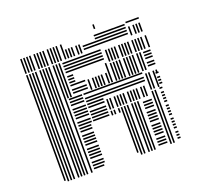

<svg xmlns="http://www.w3.org/2000/svg" viewBox="-124 -848 1020 984"><g transform="rotate(-20 386.0 -356.0)"><path d="M76 -8H68V-400H76ZM92 0H84V-400H92ZM108 0H100V-400H108ZM124 0H116V-400H124ZM148 0H140V-400H148ZM164 0H156V-400H164ZM180 0H172V-400H180ZM196 0H188V-400H196ZM220 0H212V-400H220ZM288 -12H232V-20H288ZM296 -28H232V-36H296ZM296 -44H232V-52H296ZM296 -68H232V-76H296ZM296 -84H232V-92H296ZM296 -100H232V-108H296ZM296 -116H232V-124H296ZM296 -140H232V-148H296ZM296 -156H232V-164H296ZM296 -172H232V-180H296ZM296 -188H232V-196H296ZM296 -212H232V-220H296ZM296 -228H232V-236H296ZM304 -244H232V-252H304ZM304 -260H232V-268H304ZM304 -284H232V-292H304ZM304 -300H232V-308H304ZM304 -316H232V-324H304ZM304 -332H232V-340H304ZM304 -356H232V-364H304ZM304 -372H232V-380H304ZM304 -388H232V-396H304ZM400 -244H312V-252H400ZM400 -260H312V-268H400ZM400 -276H312V-284H400ZM400 -292H312V-300H400ZM400 -316H312V-324H400ZM400 -332H312V-340H400ZM400 -348H312V-356H400ZM400 -364H312V-372H400ZM400 -388H312V-396H400ZM420 -240H412V-264H420ZM436 -240H428V-264H436ZM460 -240H452V-264H460ZM476 -16H468V-264H476ZM492 0H484V-264H492ZM508 0H500V-264H508ZM532 0H524V-264H532ZM548 0H540V-264H548ZM564 0H556V-264H564ZM632 -12H584V-20H632ZM632 -28H584V-36H632ZM632 -44H584V-52H632ZM632 -68H584V-76H632ZM632 -84H584V-92H632ZM632 -100H584V-108H632ZM632 -116H584V-124H632ZM632 -140H584V-148H632ZM632 -156H584V-164H632ZM632 -172H584V-180H632ZM632 -188H584V-196H632ZM632 -212H584V-220H632ZM632 -228H584V-236H632ZM632 -244H584V-252H632ZM420 -272H412V-328H420ZM436 -272H428V-328H436ZM460 -272H452V-328H460ZM476 -272H468V-328H476ZM492 -272H484V-328H492ZM508 -272H500V-328H508ZM532 -272H524V-328H532ZM548 -272H540V-328H548ZM564 -272H556V-328H564ZM580 -272H572V-328H580ZM604 -272H596V-328H604ZM620 -272H612V-328H620ZM632 -348H400V-356H632ZM632 -364H400V-372H632ZM632 -388H400V-396H632ZM652 0H644V-288H652ZM668 0H660V-288H668ZM704 -12H688V-20H704ZM704 -28H688V-36H704ZM704 -44H688V-52H704ZM704 -68H688V-76H704ZM704 -84H688V-92H704ZM704 -100H688V-108H704ZM704 -116H688V-124H704ZM704 -140H688V-148H704ZM704 -156H688V-164H704ZM704 -172H688V-180H704ZM704 -188H688V-196H704ZM704 -212H688V-220H704ZM704 -228H688V-236H704ZM704 -244H688V-252H704ZM704 -260H688V-268H704ZM704 -284H688V-292H704ZM652 -296H644V-368H652ZM668 -296H660V-368H668ZM692 -296H684V-368H692ZM712 -308H696V-316H712ZM712 -324H696V-332H712ZM712 -340H696V-348H712ZM712 -364H696V-372H712ZM652 -368H644V-384H652ZM668 -368H660V-384H668ZM692 -368H684V-384H692ZM708 -368H700V-384H708ZM76 -400H68V-584H76ZM92 -400H84V-584H92ZM108 -400H100V-584H108ZM124 -400H116V-584H124ZM148 -400H140V-584H148ZM164 -400H156V-584H164ZM180 -400H172V-584H180ZM196 -400H188V-584H196ZM220 -400H212V-584H220ZM236 -400H228V-584H236ZM252 -400H244V-584H252ZM344 -412H264V-420H344ZM344 -428H264V-436H344ZM344 -452H264V-460H344ZM296 -468H264V-476H296ZM296 -484H264V-492H296ZM296 -500H264V-508H296ZM344 -524H264V-532H344ZM344 -540H264V-548H344ZM344 -556H264V-564H344ZM344 -572H264V-580H344ZM364 -400H356V-456H364ZM388 -400H380V-456H388ZM404 -400H396V-456H404ZM420 -400H412V-456H420ZM436 -400H428V-456H436ZM460 -400H452V-456H460ZM476 -400H468V-504H476ZM472 -524H344V-532H472ZM472 -540H344V-548H472ZM472 -556H344V-564H472ZM472 -572H344V-580H472ZM500 -400H492V-496H500ZM516 -400H508V-496H516ZM532 -400H524V-496H532ZM548 -400H540V-496H548ZM572 -400H564V-496H572ZM588 -400H580V-496H588ZM604 -400H596V-496H604ZM620 -400H612V-496H620ZM644 -400H636V-496H644ZM660 -400H652V-496H660ZM712 -412H672V-420H712ZM712 -428H672V-436H712ZM712 -452H672V-460H712ZM712 -468H672V-476H712ZM712 -484H672V-492H712ZM500 -504H492V-568H500ZM516 -504H508V-568H516ZM532 -504H524V-568H532ZM548 -504H540V-568H548ZM572 -504H564V-568H572ZM588 -504H580V-568H588ZM604 -504H596V-568H604ZM620 -504H612V-568H620ZM644 -504H636V-568H644ZM660 -504H652V-568H660ZM676 -504H668V-568H676ZM692 -504H684V-568H692ZM716 -504H708V-568H716ZM76 -592H68V-672H76ZM92 -592H84V-672H92ZM108 -592H100V-672H108ZM124 -592H116V-672H124ZM148 -592H140V-672H148ZM164 -592H156V-672H164ZM180 -592H172V-672H180ZM196 -592H188V-672H196ZM220 -592H212V-672H220ZM236 -592H228V-672H236ZM252 -592H244V-672H252ZM268 -592H260V-672H268ZM292 -592H284V-672H292ZM308 -592H300V-640H308ZM324 -592H316V-640H324ZM340 -592H332V-640H340ZM364 -592H356V-640H364ZM380 -592H372V-640H380ZM632 -604H392V-612H632ZM632 -620H392V-628H632ZM632 -636H464V-644H632ZM632 -652H464V-660H632ZM652 -592H644V-640H652ZM676 -592H668V-640H676ZM692 -592H684V-640H692ZM708 -592H700V-640H708ZM712 -660H640V-668H712ZM484 -688H476V-712H484Z"/></g></svg>

Font: Rubik Lines
Style: Regular
Weight: 400
Designer: Hubert and Fischer, NaN
Foundry: Hubert and Fischer, NaN
Version: Version 2.201